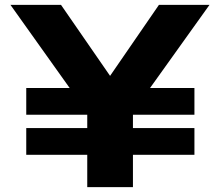

<svg xmlns="http://www.w3.org/2000/svg" viewBox="-20 -770 905 790"><path d="M88 -408H369L432 -374L488 -408H780V-298H88ZM88 -243H780V-133H88ZM339 0V-363H527V0ZM23 -750H231L477 -394H389L634 -750H842L493 -262L372 -260Z"/></svg>

Font: Unbounded SemiBold
Style: Regular
Weight: 600
Designer: Luke Prowse, Jean-Baptiste Morizot, Fátima Lázaro, Florian Runge
Foundry: NaN
Version: Version 1.700